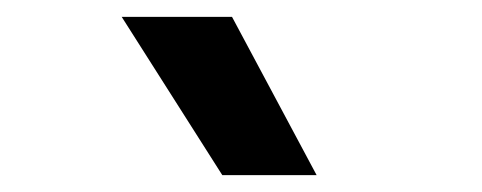

<svg xmlns="http://www.w3.org/2000/svg" viewBox="-20 -828 572 228"><path d="M244 -620 124.5 -808H255.5L356 -620Z"/></svg>

Font: Encode Sans SC SemiCondensed SemiBold
Style: Regular
Weight: 600
Width: 4
Designer: Multiple Designers
Foundry: Impallari Type
Version: Version 3.002